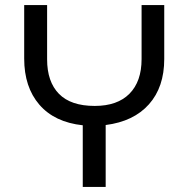

<svg xmlns="http://www.w3.org/2000/svg" viewBox="-20 -734 740 754"><path d="M305 0V-242Q194 -254 134.5 -323Q75 -392 75 -504V-714H165V-501Q165 -413 211.5 -365.5Q258 -318 352 -318Q441 -318 488.5 -366Q536 -414 536 -502V-714H625V-502Q625 -392 565 -324.5Q505 -257 395 -243V0Z"/></svg>

Font: Noto Sans Living
Style: Regular
Weight: 400
Designer: Monotype Design Team
Foundry: Monotype Imaging Inc.
Version: Version 2.013; ttfautohint (v1.8.4.7-5d5b)